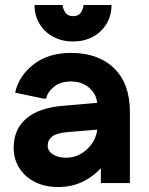

<svg xmlns="http://www.w3.org/2000/svg" viewBox="-20 -737 598 773"><path d="M214 16Q162 16 121.5 -4Q81 -24 58 -60Q35 -96 35 -142Q35 -216 85.5 -259.5Q136 -303 233 -311L430 -328V-220L250 -205Q207 -201 189.5 -187Q172 -173 172 -151Q172 -129 193 -115.5Q214 -102 246 -102Q281 -102 309.5 -120Q338 -138 355 -166.5Q372 -195 372 -227V-310Q372 -353 342 -381Q312 -409 266 -409Q223 -409 197 -387.5Q171 -366 166 -340H155L41 -364Q56 -432 115.5 -478Q175 -524 266 -524Q376 -524 439.5 -462Q503 -400 503 -287V0H386V-148H435Q423 -104 391.5 -66.5Q360 -29 315 -6.5Q270 16 214 16ZM274 -570Q230 -570 195 -588.5Q160 -607 139.5 -640.5Q119 -674 119 -717H232Q232 -704 242 -688Q252 -672 274 -672Q297 -672 306.5 -688Q316 -704 316 -717H429Q429 -674 408.5 -640.5Q388 -607 353 -588.5Q318 -570 274 -570Z"/></svg>

Font: Fustat ExtraBold
Style: Regular
Weight: 800
Designer: Mohamed Gaber, Khaled Hosny, Laura Garcia Mut
Foundry: Kief Type Foundry, Alif Type Foundry, Hard Type Foundry
Version: Version 1.007